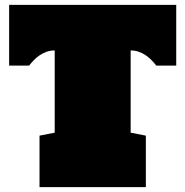

<svg xmlns="http://www.w3.org/2000/svg" viewBox="-20 -770 763 790"><path d="M705.1 -750V-500H623Q614.7 -510.7 604 -522Q593.3 -533.2 580.1 -542.2Q566.9 -551.3 551.3 -556.9Q535.6 -562.5 517.6 -562.5V-224.1L580.1 -211.9V0H142.6V-211.9L205.1 -224.1V-562.5Q187 -562.5 171.4 -556.9Q155.8 -551.3 142.6 -542.2Q129.4 -533.2 118.7 -522Q107.9 -510.7 99.6 -500H17.6V-750Z"/></svg>

Font: Holtwood One SC
Style: Regular
Weight: 400
Version: Version 1.000